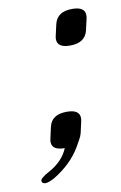

<svg xmlns="http://www.w3.org/2000/svg" viewBox="-70 -492 411 653"><g transform="rotate(-10 135.0 -166.0)"><path d="M226.1 -450.2Q270 -450.2 270 -420.4Q270 -415 268.6 -408.7L259.8 -370.1Q250 -328.6 197.8 -328.6Q153.8 -328.6 153.8 -358.4Q153.8 -363.8 155.3 -370.1L164.1 -408.7Q173.8 -450.2 226.1 -450.2ZM147 -108.9Q191.4 -108.9 191.4 -79.6Q191.4 -74.2 189.9 -67.9L181.2 -28.8Q178.7 -18.6 171.1 -5.6Q163.6 7.3 158.2 17.1Q126.5 69.8 64.9 106.9Q44.9 117.7 34.2 117.7Q26.9 117.7 23.4 113.3Q21.5 110.8 21.5 107.9Q21.5 103 27.8 97.7Q37.6 88.9 50.8 82.5Q101.6 55.2 119.1 11.7Q75.2 11.7 75.2 -17.1Q75.2 -22.9 76.7 -28.8L85.4 -67.9Q94.7 -108.9 147 -108.9Z"/></g></svg>

Font: Caudex
Style: Italic
Weight: 400
Italic angle: -13°
Version: Version 1.04